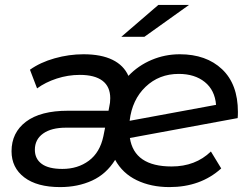

<svg xmlns="http://www.w3.org/2000/svg" viewBox="-20 -756 1025 782"><path d="M949 -300Q949 -284 948 -275L509 -194Q527 -78 679 -78Q776 -78 839 -139L881 -70Q797 6 670 6Q595 6 537 -22Q479 -50 449 -105Q413 -47 355 -20.5Q297 6 225 6Q131 6 79 -33.5Q27 -73 27 -140Q27 -216 86 -260.5Q145 -305 257 -305H422L425 -321Q429 -337 429 -356Q429 -403 397.5 -427Q366 -451 305 -451Q257 -451 211 -436Q165 -421 131 -396L102 -472Q144 -502 202.5 -518.5Q261 -535 320 -535Q392 -535 438 -512.5Q484 -490 503 -447Q543 -489 597.5 -512Q652 -535 712 -535Q820 -535 884.5 -474Q949 -413 949 -300ZM508 -264 860 -329Q855 -389 814 -422Q773 -455 708 -455Q628 -455 573 -402.5Q518 -350 508 -264ZM401 -201 408 -236H249Q189 -236 155.5 -212Q122 -188 122 -146Q122 -109 150 -88.5Q178 -68 234 -68Q297 -68 342 -101.5Q387 -135 401 -201ZM625 -736H750L568 -606H474Z"/></svg>

Font: Montserrat Alternates Medium
Style: Italic
Weight: 500
Italic angle: -11.3°
Designer: Julieta Ulanovsky
Foundry: Julieta Ulanovsky
Version: Version 7.200